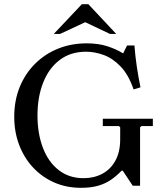

<svg xmlns="http://www.w3.org/2000/svg" viewBox="-20 -887 780 917"><path d="M471 -320H710V-285H656L649 -279V0H614L566 -72H561Q535 -45 508 -27Q481 -9 447 0.5Q413 10 368 10H367Q297 10 239 -15.5Q181 -41 138 -87Q95 -133 71.5 -195Q48 -257 48 -329Q48 -407 74 -471Q100 -535 147 -582Q194 -629 257 -654.5Q320 -680 394 -680Q450 -680 493 -666Q536 -652 568 -632L587 -670H622Q626 -619 633.5 -568Q641 -517 651 -470L618 -460Q594 -530 556 -569.5Q518 -609 475 -624.5Q432 -640 391 -640Q317 -640 265 -600.5Q213 -561 186 -492Q159 -423 159 -336Q159 -249 185 -181Q211 -113 260.5 -74.5Q310 -36 379 -36Q429 -36 468.5 -57Q508 -78 531 -119.5Q554 -161 554 -222V-279L548 -285H471ZM505 -725 387 -781 267 -725H237L371 -867H402L535 -725Z"/></svg>

Font: Brygada 1918 Medium
Style: Regular
Weight: 500
Designer: Mateusz Machalski | Borys Kosmynka | Przemek Hoffer
Foundry: NIEPODLEGLA 2018
Version: Version 3.006